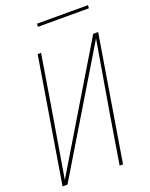

<svg xmlns="http://www.w3.org/2000/svg" viewBox="-163 -978 827 1062"><g transform="rotate(-20 250.0 -447.0)"><path d="M16 0 137 -735H157L109 -441Q92 -338 74.5 -235Q57 -132 40 -29L464 -735H493L372 0H352L400 -294Q417 -397 435 -500Q453 -603 470 -706L45 0ZM190 -876 191 -894H491L490 -876Z"/></g></svg>

Font: Iosevka Thin Oblique
Style: Regular
Weight: 100
Italic angle: -9°
Monospace: yes
Designer: Belleve Invis
Foundry: Belleve Invis
Version: Version 32.5.0; ttfautohint (v1.8.4)